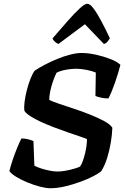

<svg xmlns="http://www.w3.org/2000/svg" viewBox="-20 -1002 667 1022"><path d="M248 0Q225 0 192.5 -8.5Q160 -17 127 -30.5Q94 -44 67.5 -60Q41 -76 30 -91Q36 -117 47.5 -151Q59 -185 72 -216.5Q85 -248 94 -265Q113 -265 130.5 -260.5Q148 -256 158 -251L163 -120Q178 -112 200 -105Q222 -98 245 -93.5Q268 -89 286 -89Q305 -89 327.5 -93Q350 -97 371.5 -103Q393 -109 406 -115Q415 -128 421.5 -147Q428 -166 433 -186.5Q438 -207 440.5 -226.5Q443 -246 443 -262Q428 -268 400 -277.5Q372 -287 337 -299Q302 -311 265.5 -325Q229 -339 196.5 -354Q164 -369 141 -384Q118 -399 110 -412Q107 -432 111 -462Q115 -492 123.5 -524.5Q132 -557 143 -584.5Q154 -612 165 -626Q187 -641 218.5 -657.5Q250 -674 285.5 -688.5Q321 -703 354.5 -711.5Q388 -720 413 -720Q449 -720 490 -711Q531 -702 567 -688Q603 -674 621 -657Q617 -641 609.5 -615.5Q602 -590 592.5 -563Q583 -536 573.5 -513Q564 -490 557 -478Q535 -478 516.5 -482.5Q498 -487 488 -491L490 -616Q471 -624 441 -630Q411 -636 386 -636Q372 -636 353 -634Q334 -632 315.5 -627.5Q297 -623 281 -615Q271 -595 262 -569Q253 -543 247.5 -517Q242 -491 242 -470Q258 -462 293.5 -450Q329 -438 373 -423.5Q417 -409 459.5 -392Q502 -375 534.5 -357.5Q567 -340 578 -322Q577 -287 570 -244.5Q563 -202 550.5 -161.5Q538 -121 519 -91Q507 -80 477.5 -64.5Q448 -49 408.5 -34.5Q369 -20 327 -10Q285 0 248 0ZM291 -768Q281 -772 271.5 -780.5Q262 -789 260 -798Q303 -848 339.5 -889.5Q376 -931 403.5 -956.5Q431 -982 444 -982Q459 -982 477.5 -957.5Q496 -933 518.5 -891Q541 -849 565 -798Q559 -789 552 -780Q545 -771 533 -768L432 -873Z"/></svg>

Font: Texturina 12pt
Style: Bold Italic
Weight: 700
Italic angle: -11°
Designer: Guillermo Torres Carreño
Foundry: Omnibus-Type
Version: Version 1.002